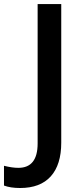

<svg xmlns="http://www.w3.org/2000/svg" viewBox="-96 -734 415 953"><path d="M0 0ZM3.9 199.2Q-43.9 199.2 -76.2 187V88.9Q-35.2 99.1 -4.9 99.1Q90.8 99.1 90.8 -22V-713.9H208V-25.9Q208 83.5 156 141.4Q104 199.2 3.9 199.2Z"/></svg>

Font: Open Sans Semibold
Style: Regular
Weight: 600
Foundry: Ascender Corporation
Version: Version 1.10; ttfautohint (v1.5.65-e2d9)